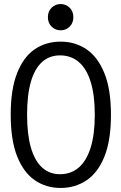

<svg xmlns="http://www.w3.org/2000/svg" viewBox="-20 -915 600 950"><path d="M280 15Q208 15 152.5 -23Q97 -61 65 -141Q33 -221 33 -347Q33 -473 64.5 -553Q96 -633 151.5 -671Q207 -709 280 -709Q352 -709 408 -671Q464 -633 496.5 -553Q529 -473 529 -347Q529 -221 497 -141Q465 -61 408.5 -23Q352 15 280 15ZM277 -53Q331 -53 369.5 -86Q408 -119 428.5 -184.5Q449 -250 449 -347Q449 -445 428.5 -510.5Q408 -576 369.5 -608.5Q331 -641 277 -641Q225 -641 188.5 -608.5Q152 -576 133 -511Q114 -446 114 -347Q114 -250 133 -184.5Q152 -119 188.5 -86Q225 -53 277 -53ZM280 -765Q254 -765 235.5 -783Q217 -801 217 -830Q217 -859 235.5 -877Q254 -895 280 -895Q306 -895 324.5 -877Q343 -859 343 -830Q343 -801 324.5 -783Q306 -765 280 -765Z"/></svg>

Font: Ubuntu Sans Mono
Style: Regular
Weight: 400
Monospace: yes
Designer: Dalton Maag Ltd
Foundry: Dalton Maag Ltd
Version: Version 1.006